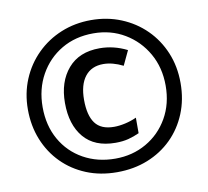

<svg xmlns="http://www.w3.org/2000/svg" viewBox="-81 -814 991 913"><g transform="rotate(-10 415.0 -357.0)"><path d="M413 10Q332 10 265 -17.5Q198 -45 149 -94.5Q100 -144 73 -211Q46 -278 46 -357Q46 -435 74 -502Q102 -569 152.5 -619Q203 -669 270 -696.5Q337 -724 415 -724Q493 -724 560 -696.5Q627 -669 677 -619.5Q727 -570 755 -503Q783 -436 783 -356Q783 -276 755.5 -209Q728 -142 678.5 -93Q629 -44 561.5 -17Q494 10 413 10ZM416 -55Q499 -55 566 -93.5Q633 -132 672 -200Q711 -268 711 -356Q711 -443 672 -511.5Q633 -580 566 -620Q499 -660 415 -660Q328 -660 261 -620.5Q194 -581 155.5 -512Q117 -443 117 -356Q117 -267 155.5 -199Q194 -131 262 -93Q330 -55 416 -55ZM430 -129Q329 -129 277 -190.5Q225 -252 225 -357Q225 -459 279 -522Q333 -585 432 -585Q500 -585 564 -553L531 -483Q481 -508 436 -508Q379 -508 348 -468.5Q317 -429 317 -356Q317 -281 345 -243Q373 -205 436 -205Q461 -205 490 -211.5Q519 -218 545 -230V-155Q519 -143 492 -136Q465 -129 430 -129Z"/></g></svg>

Font: Noto Sans Arabic SemCond
Style: Bold
Weight: 700
Width: 4
Designer: Monotype Design Team, Nadine Chahine, Nizar Qandah and Khaled Hosny
Foundry: Monotype Imaging Inc.
Version: Version 2.012; ttfautohint (v1.8.4.7-5d5b)